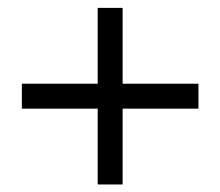

<svg xmlns="http://www.w3.org/2000/svg" viewBox="-20 -497 570 497"><path d="M232.9 -476.6H297.4V-19.5H232.9ZM493.7 -280.3V-215.8H36.6V-280.3Z"/></svg>

Font: AzarMehrMonospaced
Style: SerifBold
Weight: 1
Designer: Amin Abedi
Version: Version 1.00